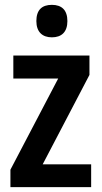

<svg xmlns="http://www.w3.org/2000/svg" viewBox="-20 -772 419 792"><path d="M194 -752C153 -752 130 -731 130 -685C130 -640 155 -618 194 -618C234 -618 258 -640 258 -685C258 -730 235 -752 194 -752ZM356 0V-94H156L349 -463V-543H35V-448H220L23 -72V0Z"/></svg>

Font: Noto Sans Tamil Condensed SemiBold
Style: Regular
Weight: 600
Width: 3
Designer: Jelle Bosma - Monotype Design Team
Foundry: Monotype Imaging Inc.
Version: Version 2.004